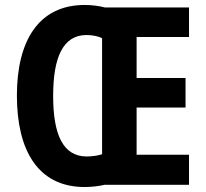

<svg xmlns="http://www.w3.org/2000/svg" viewBox="-20 -744 828 773"><path d="M321 -724C135 -724 48 -579 48 -359C48 -140 132 9 321 9C350 9 380 5 401 0H741V-121H530V-311H727V-430H530V-595H741V-714H402C380 -720 350 -724 321 -724ZM327 -603C352 -603 377 -598 391 -590V-123C376 -118 352 -114 328 -114C233 -115 194 -203 194 -358C194 -512 233 -602 327 -603Z"/></svg>

Font: Noto Sans Armenian Condensed
Style: Regular
Weight: 400
Width: 3
Designer: Monotype Design Team
Foundry: Monotype Imaging Inc.
Version: Version 2.008